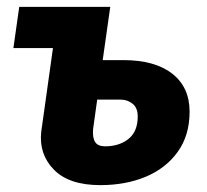

<svg xmlns="http://www.w3.org/2000/svg" viewBox="-20 -530 602 559"><path d="M19 -390 36 -510H301L284 -390ZM272 9Q181 9 137 -36Q93 -81 100 -146L151 -510H301L279 -355H339Q431 -355 481.5 -315.5Q532 -276 532 -205Q532 -136 497.5 -88Q463 -40 404.5 -15.5Q346 9 272 9ZM286 -104Q327 -104 354 -125.5Q381 -147 381 -191Q381 -216 366 -228Q351 -240 331 -240H263L251 -154Q249 -129 257 -116.5Q265 -104 286 -104Z"/></svg>

Font: Finlandica
Style: Italic
Weight: 400
Italic angle: -8°
Designer: Niklas Ekholm, Juho Hiilivirta, Jaakko Suomalainen
Foundry: Helsinki Type Studio
Version: Version 1.064